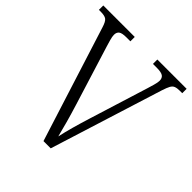

<svg xmlns="http://www.w3.org/2000/svg" viewBox="-192 -853 992 992"><g transform="rotate(45 304.5 -357.0)"><path d="M77 -631Q67 -664 54.5 -673Q42 -682 13 -682H0V-714H230V-682H201Q169 -682 157.5 -673Q146 -664 146 -646Q146 -633 152 -612Q158 -591 162 -578L263 -253Q280 -198 292 -154.5Q304 -111 314 -71Q323 -112 334.5 -153.5Q346 -195 364 -253L464 -574Q468 -587 474.5 -609.5Q481 -632 481 -645Q481 -664 468.5 -673Q456 -682 423 -682H395V-714H609V-682H592Q572 -682 560 -677.5Q548 -673 540.5 -659.5Q533 -646 524 -618L330 0H277Z"/></g></svg>

Font: Noto Serif Tamil SemiCondensed Light
Style: Regular
Weight: 300
Width: 4
Designer: Indian Type Foundry, Tom Grace, and the Monotype Design Team
Foundry: Monotype Imaging Inc.
Version: Version 2.004; ttfautohint (v1.8.4.7-5d5b)